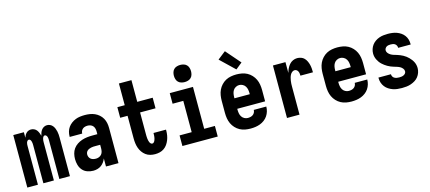

<svg xmlns="http://www.w3.org/2000/svg" viewBox="-57 -1300 4114 1837"><g transform="rotate(-15 2000.0 -381.5)"><path d="M39 0V-520H144V-465Q148 -478 154 -489Q160 -500 169.5 -509.5Q179 -519 191 -523.5Q203 -528 216 -528Q232 -528 247 -521Q262 -514 271.5 -501.5Q281 -489 287 -474Q293 -459 297 -444Q300 -459 305.5 -474Q311 -489 321 -501.5Q331 -514 345 -521Q359 -528 375 -528Q391 -528 405.5 -521Q420 -514 430 -501.5Q440 -489 446 -474Q452 -459 455.5 -443.5Q459 -428 460 -412.5Q461 -397 461 -381V0H356V-381Q356 -390 355.5 -398.5Q355 -407 352.5 -415.5Q350 -424 344 -431.5Q338 -439 329 -439Q320 -439 314.5 -431.5Q309 -424 306.5 -415.5Q304 -407 303 -398.5Q302 -390 302 -381V0H198V-381Q198 -390 197 -398.5Q196 -407 193.5 -415.5Q191 -424 185.5 -431.5Q180 -439 171 -439Q162 -439 156 -431.5Q150 -424 147.5 -415.5Q145 -407 144.5 -398.5Q144 -390 144 -381V0Z M692 8Q662 8 633.5 -2Q605 -12 585.5 -34.5Q566 -57 558 -86Q550 -115 550 -145Q550 -171 556.5 -197.5Q563 -224 578.5 -245.5Q594 -267 616.5 -282Q639 -297 664.5 -305.5Q690 -314 716.5 -317Q743 -320 769 -320H818V-349Q818 -363 814 -377.5Q810 -392 800.5 -402.5Q791 -413 777 -418Q763 -423 749 -423Q736 -423 723.5 -420Q711 -417 701 -409Q691 -401 685.5 -389.5Q680 -378 680 -365V-363H556V-368Q556 -392 562.5 -415Q569 -438 582.5 -457Q596 -476 615.5 -490.5Q635 -505 656.5 -513.5Q678 -522 701.5 -525Q725 -528 749 -528Q774 -528 799 -524Q824 -520 846.5 -510Q869 -500 888 -483.5Q907 -467 919.5 -445Q932 -423 937 -398.5Q942 -374 942 -349V0H818V-80Q811 -61 798.5 -44Q786 -27 769.5 -15Q753 -3 732.5 2.5Q712 8 692 8ZM746 -97Q761 -97 776 -103Q791 -109 801 -121Q811 -133 814.5 -148.5Q818 -164 818 -180V-215H769Q759 -215 748.5 -214.5Q738 -214 727.5 -211.5Q717 -209 707.5 -205Q698 -201 690 -194Q682 -187 678 -177Q674 -167 674 -157Q674 -143 679.5 -131Q685 -119 695.5 -111Q706 -103 719 -100Q732 -97 746 -97Z M1304 8Q1279 8 1255.5 2Q1232 -4 1212.5 -18.5Q1193 -33 1179 -53Q1165 -73 1157 -96Q1149 -119 1146 -143Q1143 -167 1143 -191V-415H1070V-520H1143V-735H1267V-520H1420V-415H1267V-191Q1267 -182 1267.5 -173Q1268 -164 1269 -155Q1270 -146 1272 -137Q1274 -128 1277.5 -119.5Q1281 -111 1287.5 -104Q1294 -97 1304 -97Q1312 -97 1318.5 -103.5Q1325 -110 1328.5 -118Q1332 -126 1334.5 -135Q1337 -144 1338 -152.5Q1339 -161 1339.5 -170Q1340 -179 1340 -188V-192H1464V-182Q1464 -159 1460 -135.5Q1456 -112 1447.5 -90.5Q1439 -69 1425.5 -49.5Q1412 -30 1392.5 -16.5Q1373 -3 1350 2.5Q1327 8 1304 8Z M1575 0V-105H1695V-415H1589V-520H1819V-105H1925V0ZM1755 -585Q1738 -585 1721 -590Q1704 -595 1692 -607Q1680 -619 1675 -636Q1670 -653 1670 -670Q1670 -687 1675 -704Q1680 -721 1692 -733Q1704 -745 1721 -750Q1738 -755 1755 -755Q1772 -755 1789 -750Q1806 -745 1818 -733Q1830 -721 1835 -704Q1840 -687 1840 -670Q1840 -653 1835 -636Q1830 -619 1818 -607Q1806 -595 1789 -590Q1772 -585 1755 -585Z M2250 8Q2222 8 2195 3Q2168 -2 2144 -15Q2120 -28 2101 -48.5Q2082 -69 2070.5 -93.5Q2059 -118 2054.5 -145.5Q2050 -173 2050 -200V-320Q2050 -347 2054.5 -374.5Q2059 -402 2070.5 -426.5Q2082 -451 2101 -471.5Q2120 -492 2144 -505Q2168 -518 2195.5 -523Q2223 -528 2250 -528Q2277 -528 2304.5 -523Q2332 -518 2356 -505Q2380 -492 2399 -471.5Q2418 -451 2429.5 -426.5Q2441 -402 2445.5 -374.5Q2450 -347 2450 -320V-208H2174V-200Q2174 -182 2177 -164Q2180 -146 2189.5 -130.5Q2199 -115 2215.5 -106Q2232 -97 2250 -97Q2263 -97 2276.5 -100Q2290 -103 2301 -111Q2312 -119 2318 -131.5Q2324 -144 2324 -157H2448Q2448 -133 2441 -109.5Q2434 -86 2420.5 -66Q2407 -46 2387 -31Q2367 -16 2344.5 -7.5Q2322 1 2298 4.5Q2274 8 2250 8ZM2174 -312H2326V-320Q2326 -338 2323 -356Q2320 -374 2310.5 -389.5Q2301 -405 2284.5 -414Q2268 -423 2250 -423Q2232 -423 2215.5 -414Q2199 -405 2189.5 -389.5Q2180 -374 2177 -356Q2174 -338 2174 -320ZM2264 -574 2123 -709 2202 -771 2328 -626Z M2611 0V-520H2735V-413Q2741 -435 2750.5 -455Q2760 -475 2774.5 -492Q2789 -509 2809.5 -518.5Q2830 -528 2852 -528Q2872 -528 2890.5 -521.5Q2909 -515 2922 -501.5Q2935 -488 2943.5 -470Q2952 -452 2956.5 -433.5Q2961 -415 2962.5 -396Q2964 -377 2964 -358H2840Q2840 -368 2838.5 -379Q2837 -390 2832.5 -400Q2828 -410 2819 -416.5Q2810 -423 2799 -423Q2785 -423 2773 -413Q2761 -403 2754.5 -390Q2748 -377 2744.5 -363Q2741 -349 2738.5 -334.5Q2736 -320 2735.5 -305Q2735 -290 2735 -276V0Z M3250 8Q3222 8 3195 3Q3168 -2 3144 -15Q3120 -28 3101 -48.5Q3082 -69 3070.5 -93.5Q3059 -118 3054.5 -145.5Q3050 -173 3050 -200V-320Q3050 -347 3054.5 -374.5Q3059 -402 3070.5 -426.5Q3082 -451 3101 -471.5Q3120 -492 3144 -505Q3168 -518 3195.5 -523Q3223 -528 3250 -528Q3277 -528 3304.5 -523Q3332 -518 3356 -505Q3380 -492 3399 -471.5Q3418 -451 3429.5 -426.5Q3441 -402 3445.5 -374.5Q3450 -347 3450 -320V-208H3174V-200Q3174 -182 3177 -164Q3180 -146 3189.5 -130.5Q3199 -115 3215.5 -106Q3232 -97 3250 -97Q3263 -97 3276.5 -100Q3290 -103 3301 -111Q3312 -119 3318 -131.5Q3324 -144 3324 -157H3448Q3448 -133 3441 -109.5Q3434 -86 3420.5 -66Q3407 -46 3387 -31Q3367 -16 3344.5 -7.5Q3322 1 3298 4.5Q3274 8 3250 8ZM3174 -312H3326V-320Q3326 -338 3323 -356Q3320 -374 3310.5 -389.5Q3301 -405 3284.5 -414Q3268 -423 3250 -423Q3232 -423 3215.5 -414Q3199 -405 3189.5 -389.5Q3180 -374 3177 -356Q3174 -338 3174 -320Z M3749 8Q3726 8 3703.5 5.5Q3681 3 3659.5 -4.5Q3638 -12 3618.5 -24.5Q3599 -37 3585 -55Q3571 -73 3563.5 -95Q3556 -117 3556 -140V-147H3680V-145Q3680 -133 3686.5 -122.5Q3693 -112 3703.5 -106.5Q3714 -101 3725.5 -99Q3737 -97 3749 -97Q3760 -97 3771.5 -98.5Q3783 -100 3793.5 -105Q3804 -110 3811 -119Q3818 -128 3818 -140Q3818 -155 3807.5 -168Q3797 -181 3783 -188.5Q3769 -196 3754 -200.5Q3739 -205 3724.5 -209.5Q3710 -214 3695 -220Q3680 -226 3666.5 -234Q3653 -242 3640.5 -251Q3628 -260 3616.5 -271Q3605 -282 3596 -294.5Q3587 -307 3580 -321.5Q3573 -336 3569.5 -351Q3566 -366 3566 -382Q3566 -404 3573 -425.5Q3580 -447 3593 -464.5Q3606 -482 3624.5 -495Q3643 -508 3664 -515.5Q3685 -523 3707 -525.5Q3729 -528 3751 -528Q3773 -528 3795.5 -525Q3818 -522 3838.5 -514.5Q3859 -507 3877.5 -494.5Q3896 -482 3909.5 -464Q3923 -446 3929.5 -424.5Q3936 -403 3936 -380V-373H3812V-375Q3812 -386 3807 -396Q3802 -406 3793 -412.5Q3784 -419 3773 -421Q3762 -423 3751 -423Q3741 -423 3730.5 -421.5Q3720 -420 3711 -415Q3702 -410 3696 -400.5Q3690 -391 3690 -381Q3690 -365 3700.5 -352.5Q3711 -340 3724.5 -332Q3738 -324 3753 -319.5Q3768 -315 3783 -310.5Q3798 -306 3812.5 -300Q3827 -294 3841 -286.5Q3855 -279 3867.5 -269.5Q3880 -260 3891 -249Q3902 -238 3911.5 -225.5Q3921 -213 3928 -199Q3935 -185 3938.5 -169.5Q3942 -154 3942 -138Q3942 -116 3934.5 -94Q3927 -72 3913 -54Q3899 -36 3879.5 -24Q3860 -12 3838.5 -4.5Q3817 3 3794.5 5.5Q3772 8 3749 8Z"/></g></svg>

Font: Iosevka Term Curly Extrabold
Style: Regular
Weight: 800
Designer: Belleve Invis
Foundry: Belleve Invis
Version: Version 32.3.0